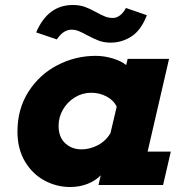

<svg xmlns="http://www.w3.org/2000/svg" viewBox="-20 -742 719 770"><path d="M572 -134H665L634 0H375L384 -39Q364 -18 332 -5Q300 8 261 8Q207 8 158.5 -18Q110 -44 80 -94.5Q50 -145 50 -214Q50 -305 94 -374Q138 -443 210 -480.5Q282 -518 364 -518Q398 -518 432.5 -507.5Q467 -497 486 -481L492 -506H658ZM423 -208 448 -314Q436 -340 407.5 -355Q379 -370 346 -370Q311 -370 281 -352Q251 -334 233 -303.5Q215 -273 215 -237Q215 -192 241.5 -167.5Q268 -143 307 -143Q340 -143 372 -159.5Q404 -176 423 -208ZM366 -693Q388 -681 402 -675.5Q416 -670 433 -670Q448 -670 462 -681Q476 -692 485 -710L569 -681Q546 -621 507.5 -596Q469 -571 424 -571Q398 -571 377.5 -578.5Q357 -586 331 -600Q311 -611 296.5 -617Q282 -623 267 -623Q234 -623 208 -584L125 -612Q172 -722 272 -722Q299 -722 320 -714.5Q341 -707 366 -693Z"/></svg>

Font: Arvo
Style: Bold Italic
Weight: 700
Italic angle: -13°
Designer: Anton Koovit (Cyrillic Expansion: Cyreal)
Foundry: Anton Koovit, Yassin Baggar
Version: Version 3.000